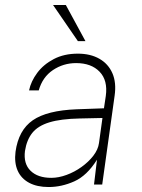

<svg xmlns="http://www.w3.org/2000/svg" viewBox="-20 -743 570 773"><path d="M176 10Q129 10 97 -7.2Q65 -24.5 51 -56.2Q37 -88 42.5 -132Q54.5 -219 112 -258.8Q169.5 -298.5 288.5 -303L398.5 -307L406 -357Q414.5 -419.5 381 -454.2Q347.5 -489 286.5 -489Q235 -489 193 -460.8Q151 -432.5 136 -379H97Q104.5 -415.5 129.8 -449.5Q155 -483.5 196.5 -505.2Q238 -527 293.5 -527Q344 -527 380 -506.5Q416 -486 432.5 -448.2Q449 -410.5 441.5 -358L391.5 0H358.5L370.5 -100Q330 -35.5 279 -12.8Q228 10 176 10ZM186.5 -27Q216 -27 248 -38.8Q280 -50.5 308.2 -70.8Q336.5 -91 355.8 -116Q375 -141 378.5 -167L392.5 -268L301 -266Q225 -264.5 179 -250.5Q133 -236.5 110.2 -208.2Q87.5 -180 80.5 -135Q74 -84 103 -55.5Q132 -27 186.5 -27ZM293.5 -577.5 193.5 -723H245L324 -577.5Z"/></svg>

Font: Public Sans Thin
Style: Italic
Weight: 100
Italic angle: -8°
Designer: The Public Sans project authors (U.S. Web Design System). Libre Franklin designed by Pablo Impallari and Rodrigo Fuenzal
Version: Version 2.000